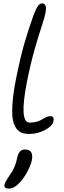

<svg xmlns="http://www.w3.org/2000/svg" viewBox="-20 -733 378 1134"><path d="M153.8 58.1Q127.4 58.1 108.9 51.3Q90.3 44.4 75.2 23.7Q60.1 2.9 54.9 -32.5Q49.8 -67.9 54.2 -127.7Q58.6 -187.5 75.2 -270Q99.1 -389.6 122.3 -470.9Q145.5 -552.2 178.2 -644Q193.4 -682.6 204.3 -697.8Q215.3 -712.9 229 -712.9Q260.3 -712.9 248 -653.8Q243.2 -627.9 226.1 -577.4Q209 -526.9 184.8 -442.1Q160.6 -357.4 139.2 -250Q91.8 -8.8 154.8 -8.8Q178.2 -8.8 198 -14.6Q217.8 -20.5 228.8 -27.8Q239.7 -35.2 252.9 -41Q266.1 -46.9 277.8 -46.9Q300.8 -46.9 295.9 -18.1Q290 11.7 245.6 34.9Q201.2 58.1 153.8 58.1ZM30.8 380.9Q2.4 380.9 6.8 356.9Q10.3 340.8 38.1 300.8Q69.8 258.3 81.1 201.2Q86.4 174.8 97.4 162.4Q108.4 149.9 127.9 149.9Q180.2 149.9 168 213.9Q161.6 244.6 139.9 284.2Q118.2 323.7 88.9 353Q61 380.9 30.8 380.9Z"/></svg>

Font: Shantell Sans Irregular Bouncy
Style: Italic
Weight: 300
Italic angle: -11.31°
Designer: Stephen Nixon, Anya Danilova, Shantell Martin
Foundry: Arrow Type
Version: Version 1.006;[9816181b4]